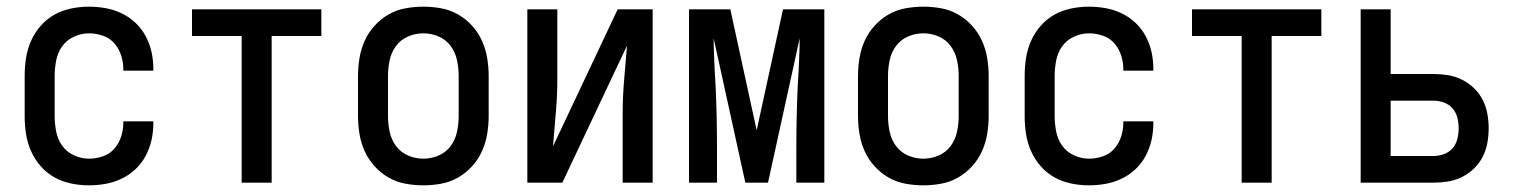

<svg xmlns="http://www.w3.org/2000/svg" viewBox="-20 -548 4540 576"><path d="M247 8Q220 8 193.5 2.5Q167 -3 143.5 -16Q120 -29 102 -49.5Q84 -70 73 -95Q62 -120 58 -146.5Q54 -173 54 -200V-320Q54 -347 58 -373.5Q62 -400 73 -425Q84 -450 102 -470.5Q120 -491 143.5 -504Q167 -517 193.5 -522.5Q220 -528 247 -528Q272 -528 297 -523.5Q322 -519 345 -508Q368 -497 386.5 -479.5Q405 -462 417 -439.5Q429 -417 434.5 -392.5Q440 -368 440 -342V-336H350V-340Q350 -361 343.5 -381.5Q337 -402 323 -418Q309 -434 288.5 -441Q268 -448 247 -448Q224 -448 202 -438Q180 -428 166.5 -409Q153 -390 148.5 -366.5Q144 -343 144 -320V-200Q144 -177 148.5 -153.5Q153 -130 166.5 -111Q180 -92 202 -82Q224 -72 247 -72Q268 -72 288.5 -79Q309 -86 323 -102Q337 -118 343.5 -138.5Q350 -159 350 -180V-184H440V-178Q440 -152 434.5 -127.5Q429 -103 417 -80.5Q405 -58 386.5 -40.5Q368 -23 345 -12Q322 -1 297 3.5Q272 8 247 8Z M705 0V-440H556V-520H944V-440H795V0Z M1250 8Q1223 8 1196 3Q1169 -2 1145.5 -15.5Q1122 -29 1103.5 -49.5Q1085 -70 1074 -94.5Q1063 -119 1058.5 -146Q1054 -173 1054 -200V-320Q1054 -347 1058.5 -374Q1063 -401 1074 -425.5Q1085 -450 1103.5 -470.5Q1122 -491 1145.5 -504.5Q1169 -518 1196 -523Q1223 -528 1250 -528Q1277 -528 1304 -523Q1331 -518 1354.5 -504.5Q1378 -491 1396.5 -470.5Q1415 -450 1426 -425.5Q1437 -401 1441.5 -374Q1446 -347 1446 -320V-200Q1446 -173 1441.5 -146Q1437 -119 1426 -94.5Q1415 -70 1396.5 -49.5Q1378 -29 1354.5 -15.5Q1331 -2 1304 3Q1277 8 1250 8ZM1250 -72Q1274 -72 1296 -81.5Q1318 -91 1332 -110Q1346 -129 1351 -152.5Q1356 -176 1356 -200V-320Q1356 -344 1351 -367.5Q1346 -391 1332 -410Q1318 -429 1296 -438.5Q1274 -448 1250 -448Q1226 -448 1204 -438.5Q1182 -429 1168 -410Q1154 -391 1149 -367.5Q1144 -344 1144 -320V-200Q1144 -176 1149 -152.5Q1154 -129 1168 -110Q1182 -91 1204 -81.5Q1226 -72 1250 -72Z M1562 0V-520H1652V-312Q1652 -261 1647.5 -210.5Q1643 -160 1639 -109L1833 -520H1938V0H1848V-208Q1848 -259 1852.5 -309.5Q1857 -360 1861 -411L1667 0Z M2047 0V-520H2171L2250 -157L2329 -520H2453V0H2369V-104Q2369 -150 2370 -195.5Q2371 -241 2373 -286L2376 -338Q2377 -362 2378 -385.5Q2379 -409 2379 -433L2284 0H2216L2121 -433Q2121 -409 2122 -385.5Q2123 -362 2124 -338L2127 -286Q2129 -241 2130 -195.5Q2131 -150 2131 -104V0Z M2750 8Q2723 8 2696 3Q2669 -2 2645.5 -15.5Q2622 -29 2603.5 -49.5Q2585 -70 2574 -94.5Q2563 -119 2558.5 -146Q2554 -173 2554 -200V-320Q2554 -347 2558.5 -374Q2563 -401 2574 -425.5Q2585 -450 2603.5 -470.5Q2622 -491 2645.5 -504.5Q2669 -518 2696 -523Q2723 -528 2750 -528Q2777 -528 2804 -523Q2831 -518 2854.5 -504.5Q2878 -491 2896.5 -470.5Q2915 -450 2926 -425.5Q2937 -401 2941.5 -374Q2946 -347 2946 -320V-200Q2946 -173 2941.5 -146Q2937 -119 2926 -94.5Q2915 -70 2896.5 -49.5Q2878 -29 2854.5 -15.5Q2831 -2 2804 3Q2777 8 2750 8ZM2750 -72Q2774 -72 2796 -81.5Q2818 -91 2832 -110Q2846 -129 2851 -152.5Q2856 -176 2856 -200V-320Q2856 -344 2851 -367.5Q2846 -391 2832 -410Q2818 -429 2796 -438.5Q2774 -448 2750 -448Q2726 -448 2704 -438.5Q2682 -429 2668 -410Q2654 -391 2649 -367.5Q2644 -344 2644 -320V-200Q2644 -176 2649 -152.5Q2654 -129 2668 -110Q2682 -91 2704 -81.5Q2726 -72 2750 -72Z M3247 8Q3220 8 3193.5 2.5Q3167 -3 3143.5 -16Q3120 -29 3102 -49.5Q3084 -70 3073 -95Q3062 -120 3058 -146.5Q3054 -173 3054 -200V-320Q3054 -347 3058 -373.5Q3062 -400 3073 -425Q3084 -450 3102 -470.5Q3120 -491 3143.5 -504Q3167 -517 3193.5 -522.5Q3220 -528 3247 -528Q3272 -528 3297 -523.5Q3322 -519 3345 -508Q3368 -497 3386.5 -479.5Q3405 -462 3417 -439.5Q3429 -417 3434.5 -392.5Q3440 -368 3440 -342V-336H3350V-340Q3350 -361 3343.5 -381.5Q3337 -402 3323 -418Q3309 -434 3288.5 -441Q3268 -448 3247 -448Q3224 -448 3202 -438Q3180 -428 3166.5 -409Q3153 -390 3148.5 -366.5Q3144 -343 3144 -320V-200Q3144 -177 3148.5 -153.5Q3153 -130 3166.5 -111Q3180 -92 3202 -82Q3224 -72 3247 -72Q3268 -72 3288.5 -79Q3309 -86 3323 -102Q3337 -118 3343.5 -138.5Q3350 -159 3350 -180V-184H3440V-178Q3440 -152 3434.5 -127.5Q3429 -103 3417 -80.5Q3405 -58 3386.5 -40.5Q3368 -23 3345 -12Q3322 -1 3297 3.5Q3272 8 3247 8Z M3705 0V-440H3556V-520H3944V-440H3795V0Z M4062 0V-520H4152V-326H4280Q4302 -326 4324 -322.5Q4346 -319 4366 -309Q4386 -299 4402 -283.5Q4418 -268 4428 -248.5Q4438 -229 4442 -207Q4446 -185 4446 -163Q4446 -141 4442 -119Q4438 -97 4428 -77.5Q4418 -58 4402 -42.5Q4386 -27 4366 -17Q4346 -7 4324 -3.5Q4302 0 4280 0ZM4280 -80Q4296 -80 4311.5 -85.5Q4327 -91 4337.5 -103Q4348 -115 4352 -131Q4356 -147 4356 -163Q4356 -179 4352 -195Q4348 -211 4337.5 -223Q4327 -235 4311.5 -240.5Q4296 -246 4280 -246H4152V-80Z"/></svg>

Font: Iosevka Fixed Medium
Style: Regular
Weight: 500
Monospace: yes
Designer: Belleve Invis
Foundry: Belleve Invis
Version: Version 32.3.0